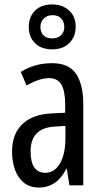

<svg xmlns="http://www.w3.org/2000/svg" viewBox="-20 -830 456 860"><path d="M213 -547Q289 -547 321 -499Q353 -451 353 -362V0H291L279 -74H277Q235 10 154 10Q113 10 86 -12.5Q59 -35 46.5 -71.5Q34 -108 34 -150Q34 -230 80 -274Q126 -318 211 -322L272 -325V-360Q272 -422 255 -451Q238 -480 200 -480Q156 -480 99 -447L73 -508Q136 -547 213 -547ZM225 -263Q117 -257 117 -152Q117 -103 134 -79.5Q151 -56 182 -56Q224 -56 248.5 -97.5Q273 -139 273 -212V-266ZM214 -609Q165 -609 137 -636.5Q109 -664 109 -709Q109 -755 137 -782.5Q165 -810 214 -810Q260 -810 289.5 -783Q319 -756 319 -711Q319 -665 290.5 -637Q262 -609 214 -609ZM215 -658Q238 -658 253 -672Q268 -686 268 -709Q268 -732 254.5 -747Q241 -762 215 -762Q191 -762 176 -747Q161 -732 161 -709Q161 -686 174.5 -672Q188 -658 215 -658Z"/></svg>

Font: Noto Sans Gurmukhi ExtraCondensed
Style: Regular
Weight: 400
Width: 2
Designer: Jelle Bosma - Monotype Design Team
Foundry: Monotype Imaging Inc.
Version: Version 2.004; ttfautohint (v1.8.4.7-5d5b)